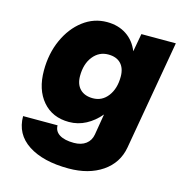

<svg xmlns="http://www.w3.org/2000/svg" viewBox="-106 -609 856 904"><g transform="rotate(15 322.0 -156.5)"><path d="M644 -500 551 33Q537 111 471.5 155.5Q406 200 308 200Q184 200 111 152.5Q38 105 38 17H206Q206 46 231 61.5Q256 77 301 77Q337 77 359.5 60Q382 43 387 13L404 -89Q374 -53 335.5 -32.5Q297 -12 253 -12Q172 -12 124.5 -67.5Q77 -123 77 -216Q77 -299 107.5 -366.5Q138 -434 190 -473.5Q242 -513 306 -513Q361 -513 401 -486.5Q441 -460 460 -412L476 -500ZM248 -235Q248 -194 270.5 -171.5Q293 -149 333 -149Q378 -149 406 -186Q434 -223 434 -281Q434 -322 412.5 -344.5Q391 -367 351 -367Q306 -367 277 -330.5Q248 -294 248 -235Z"/></g></svg>

Font: Overused Grotesk ExtraBold
Style: Italic
Weight: 800
Italic angle: -10°
Version: Version 0.003